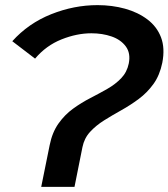

<svg xmlns="http://www.w3.org/2000/svg" viewBox="-20 -730 658 750"><path d="M141 0 174 -163Q184 -213 208.5 -247.5Q233 -282 265.5 -305.5Q298 -329 333 -347Q368 -365 399.5 -383Q431 -401 453.5 -424.5Q476 -448 483 -482Q491 -522 471.5 -548.5Q452 -575 416 -587.5Q380 -600 337 -600Q280 -600 220 -576Q160 -552 117 -501L28 -569Q91 -639 180 -674.5Q269 -710 361 -710Q418 -710 468.5 -696Q519 -682 556 -654Q593 -626 609 -584Q625 -542 614 -485Q604 -436 579.5 -402Q555 -368 522 -343.5Q489 -319 454 -299.5Q419 -280 387 -260Q355 -240 332 -215Q309 -190 302 -155L271 0Z"/></svg>

Font: Montserrat SemiBold
Style: Italic
Weight: 600
Italic angle: -11.3°
Designer: Julieta Ulanovsky
Foundry: Julieta Ulanovsky
Version: Version 9.000; ttfautohint (v1.8.4.7-5d5b)